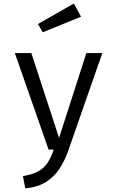

<svg xmlns="http://www.w3.org/2000/svg" viewBox="-20 -837 655 1074"><path d="M552.3 -540 362.6 3.6Q343.6 58.5 314.6 104.1Q285.6 149.7 239.2 179.7Q192.8 209.7 121.5 216.9L108.2 148.2Q164.1 139 196.4 120Q228.7 101 247.4 71.5Q266.2 42.1 280.5 0H251.8L63.1 -540H155.4L310.3 -65.6L463.1 -540ZM393.3 -817.4 433.3 -743.6 219 -656.4 192.3 -702.6Z"/></svg>

Font: FiraCode Nerd Font
Style: Regular
Weight: 400
Designer: Carrois Corporate, Edenspiekermann AG, Nikita Prokopov
Foundry: Carrois Corporate, Edenspiekermann AG, Nikita Prokopov
Version: Version 6.002;Nerd Fonts 2.2.2